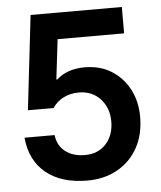

<svg xmlns="http://www.w3.org/2000/svg" viewBox="-50 -719 651 774"><g transform="rotate(-5 275.0 -332.5)"><path d="M273.3 10Q168.3 10 105.8 -40.8Q43.3 -91.7 35 -184.2H156.7Q161.7 -141.7 192.5 -117.5Q223.3 -93.3 272.5 -93.3Q325 -93.3 357.1 -128.3Q389.2 -163.3 389.2 -219.2Q389.2 -274.2 355.8 -310.4Q322.5 -346.7 269.2 -346.7Q234.2 -346.7 206.2 -332.5Q178.3 -318.3 162.5 -293.3H58.3L102.5 -675H471.7V-568.3H202.5L183.3 -406.7H187.5Q206.7 -425 235.4 -435.4Q264.2 -445.8 300.8 -445.8Q362.5 -445.8 408.3 -417.5Q454.2 -389.2 480.4 -340Q506.7 -290.8 506.7 -228.3Q506.7 -155.8 477.1 -102.5Q447.5 -49.2 394.6 -19.6Q341.7 10 273.3 10Z"/></g></svg>

Font: Funnel Sans SemiBold
Style: Regular
Weight: 600
Designer: NORD ID, Kristian Moeller
Foundry: Dicotype
Version: Version 1.000